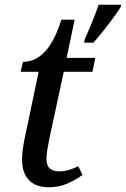

<svg xmlns="http://www.w3.org/2000/svg" viewBox="-20 -780 531 810"><path d="M337 -613Q347 -635 357.5 -660Q368 -685 378 -710.5Q388 -736 396 -760H491L489 -750Q476 -729 456 -702Q436 -675 414.5 -648Q393 -621 374 -600H335ZM186 10Q150 10 125 -3Q100 -16 86.5 -42Q73 -68 73 -107Q73 -125 76 -148.5Q79 -172 83 -191L143 -477H67L77 -519Q98 -519 119.5 -527Q141 -535 162.5 -555Q184 -575 203 -609.5Q222 -644 239 -697H295L261 -536H382L370 -477H249L188 -194Q183 -170 179.5 -148Q176 -126 176 -111Q176 -82 190 -69.5Q204 -57 229 -57Q250 -57 272 -63.5Q294 -70 310 -79L328 -42Q298 -20 263 -5Q228 10 186 10Z"/></svg>

Font: ET Text
Style: Italic
Weight: 470
Italic angle: -12°
Designer: Monotype Design Team
Foundry: Monotype Imaging Inc.
Version: Version 2.009